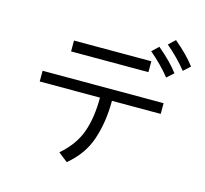

<svg xmlns="http://www.w3.org/2000/svg" viewBox="-122 -987 1245 1166"><g transform="rotate(15 500.0 -404.0)"><path d="M246.1 -616.2Q246.1 -633.8 246.1 -684.6Q368.2 -684.6 732.4 -684.6Q732.4 -667 732.4 -616.2Q611.3 -616.2 246.1 -616.2ZM109.4 -390.6Q109.4 -407.2 109.4 -458Q299.8 -458 870.1 -458Q870.1 -441.4 870.1 -390.6Q793.9 -390.6 563.5 -390.6Q563.5 -257.8 527.3 -149.4Q492.2 -41 394.5 40Q375 24.4 335.9 -5.9Q423.8 -82 456.1 -173.8Q488.3 -264.6 488.3 -390.6Q362.3 -390.6 109.4 -390.6ZM802.7 -808.6Q813.5 -818.4 843.8 -847.7Q928.7 -776.4 973.6 -715.8Q960 -703.1 931.6 -677.7Q875 -748 802.7 -808.6ZM715.8 -743.2Q725.6 -752.9 756.8 -782.2Q841.8 -710.9 886.7 -650.4Q873 -637.7 844.7 -612.3Q788.1 -682.6 715.8 -743.2Z"/></g></svg>

Font: Gothic A1
Style: Regular
Weight: 400
Designer: HanYang I&C Co.,Ltd.
Version: Version 2.50